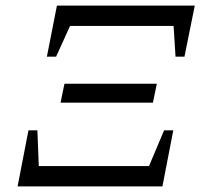

<svg xmlns="http://www.w3.org/2000/svg" viewBox="-20 -668 741 688"><path d="M148 -465 184 -648H678L641 -465H609L602 -575H231L181 -465ZM197 -300 211 -368H542L528 -300ZM43 0 82 -201H114L119 -73H514L568 -201H601L562 0Z"/></svg>

Font: Piazzolla SC
Style: Italic
Weight: 400
Italic angle: -11.3°
Designer: Juan Pablo del Peral
Foundry: Huerta Tipografica
Version: Version 1.330